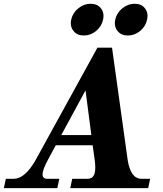

<svg xmlns="http://www.w3.org/2000/svg" viewBox="-108 -981 851 1001"><path d="M664.6 0H258.3L268.6 -48.8H348.1Q379.4 -48.8 386.2 -81.5Q388.7 -93.3 388.7 -108.9Q388.7 -126 385.7 -147.5L375 -223.6H182.6L141.6 -147.5Q113.8 -95.2 113.8 -71.8Q113.8 -48.8 139.6 -48.8H201.2L190.9 0H-87.9L-77.6 -48.8H-36.6Q22.5 -48.8 78.1 -147.5L399.9 -732.4H476.1L557.6 -147.5Q572.8 -48.8 629.9 -48.8H674.8ZM368.2 -276.9 337.9 -509.8 211.4 -276.9ZM558.6 -795.9Q523.9 -795.9 504.9 -819.3Q490.7 -836.4 490.7 -859.9Q490.7 -868.7 492.7 -878.4Q500.5 -914.1 529.8 -937.7Q559.1 -961.4 593.8 -961.4Q628.9 -961.4 647.5 -938Q661.1 -920.9 661.1 -898.4Q661.1 -888.7 658.7 -878.4Q651.4 -843.3 622.6 -819.6Q593.8 -795.9 558.6 -795.9ZM329.1 -795.9Q294.4 -795.9 275.4 -819.3Q261.2 -836.4 261.2 -859.9Q261.2 -868.7 263.2 -878.4Q271 -914.1 300.3 -937.7Q329.6 -961.4 364.3 -961.4Q399.4 -961.4 418 -938Q431.6 -920.9 431.6 -898.4Q431.6 -888.7 429.2 -878.4Q421.9 -843.3 393.1 -819.6Q364.3 -795.9 329.1 -795.9Z"/></svg>

Font: Munson
Style: Bold Italic
Weight: 700
Italic angle: -12°
Designer: Paul James MIller
Foundry: High-Logic / Made with FontCreator
Version: Version 2.10;May 5, 2019;FontCreator 11.5.0.2430 64-bit